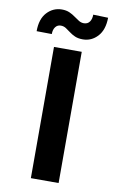

<svg xmlns="http://www.w3.org/2000/svg" viewBox="-101 -993 653 1048"><g transform="rotate(10 225.5 -469.0)"><path d="M301.5 -727.3V0H147.7V-727.3ZM123.6 -794.4 39.4 -795.5Q39.4 -863.3 73 -899.5Q106.5 -935.7 154.8 -936.1Q179.7 -936.1 197.6 -928.1Q215.6 -920.1 229.9 -909.4Q244.3 -898.8 257.5 -890.8Q270.6 -882.8 285.9 -882.8Q306.5 -883.2 317.3 -898.3Q328.1 -913.4 328.1 -937.9L410.9 -935.4Q410.2 -868.3 376.8 -831.9Q343.4 -795.5 295.5 -795.1Q268.8 -795.1 250.9 -803.1Q233 -811.1 219.5 -821.6Q206 -832 193.2 -840.2Q180.4 -848.4 164.4 -848.4Q146 -848.4 134.8 -833.8Q123.6 -819.2 123.6 -794.4Z"/></g></svg>

Font: InterMG
Style: Bold
Weight: 700
Designer: Rasmus Andersson
Foundry: rsms
Version: Version 3.019;December 26, 2023;FontCreator 15.0.0.2955 64-b